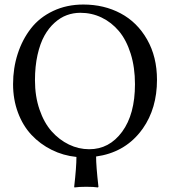

<svg xmlns="http://www.w3.org/2000/svg" viewBox="-20 -678 742 839"><path d="M331.1 -622.1Q300.3 -622.1 272.2 -611.8Q244.1 -601.6 218.5 -578.6Q192.9 -555.7 174.1 -522Q155.3 -488.3 144 -438.2Q132.8 -388.2 132.8 -327.1Q132.8 -257.3 152.6 -199.5Q172.4 -141.6 205.6 -104.2Q238.8 -66.9 281.2 -46.4Q323.7 -25.9 370.1 -25.9Q457.5 -25.9 513.7 -102.3Q569.8 -178.7 569.8 -310.1Q569.8 -383.8 551 -443.6Q532.2 -503.4 499.8 -542Q467.3 -580.6 424.1 -601.3Q380.9 -622.1 331.1 -622.1ZM666 -329.1Q666 -204.6 604 -116.2Q602.1 -113.8 597.9 -108.2Q593.8 -102.5 591.8 -100.1Q520 -10.7 399.9 5.9Q399.9 47.9 410.2 138.2Q409.7 138.7 409.2 139.6Q408.7 140.6 408.2 141.1Q391.1 138.2 356.9 138.2Q341.3 138.2 328.4 138.9Q315.4 139.6 310.5 140.6L305.2 141.1Q305.2 140.6 304.7 139.6Q304.2 138.7 304.2 138.2Q314 52.2 314 7.8Q256.3 2 205.8 -23.2Q155.3 -48.3 117.7 -88.4Q80.1 -128.4 58.6 -185.8Q37.1 -243.2 37.1 -310.1Q37.1 -380.4 57.4 -442.9Q77.6 -505.4 115.2 -553.7Q152.8 -602.1 212.2 -630.1Q271.5 -658.2 344.2 -658.2Q434.6 -658.2 507.1 -619.6Q579.6 -581.1 622.8 -505.4Q666 -429.7 666 -329.1Z"/></svg>

Font: Common Serif
Style: Regular
Weight: 400
Designer: Philipp H. Poll, Khaled Hosny
Foundry: Stefan Peev, Context Ltd.
Version: Version 1.026